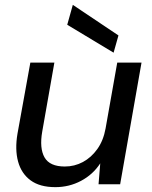

<svg xmlns="http://www.w3.org/2000/svg" viewBox="-20 -759 628 791"><path d="M208 12Q144 12 106 -16Q68 -44 54.5 -93.5Q41 -143 52 -208L105 -501H204L154 -217Q142 -148 163.5 -110.5Q185 -73 247 -73Q287 -73 321.5 -91.5Q356 -110 381 -145Q406 -180 415 -230L463 -501H563L475 0H386L393 -86Q363 -40 314 -14Q265 12 208 12ZM448 -542 257 -657 280 -739 468 -613Z"/></svg>

Font: DM Sans 17pt Medium
Style: Italic
Weight: 500
Italic angle: -10°
Version: Version 4.004;gftools[0.9.30]